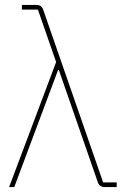

<svg xmlns="http://www.w3.org/2000/svg" viewBox="-20 -760 508 780"><path d="M208 -508 134 -721H69V-740H128Q148 -740 155 -722L399 -19H454V0H406Q385 0 378 -18L219 -476H216L38 0H17Z"/></svg>

Font: IBM Plex Sans Thin
Style: Regular
Weight: 100
Designer: Mike Abbink, Paul van der Laan, Pieter van Rosmalen
Foundry: Bold Monday
Version: Version 3.0